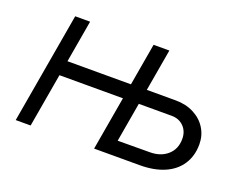

<svg xmlns="http://www.w3.org/2000/svg" viewBox="-88 -683 1072 847"><g transform="rotate(20 448.5 -260.0)"><path d="M578 -520 488 0H414L504 -520ZM46 0 136 -520H206L116 0ZM141 -252 153 -322H483L471 -252ZM447 -68 651 -69Q701 -69 733 -97Q765 -125 765 -173Q765 -208 743 -230.5Q721 -253 686 -253H478L491 -323H680Q728 -323 765.5 -303.5Q803 -284 823.5 -250.5Q844 -217 844 -176Q844 -122 818 -82Q792 -42 743.5 -21Q695 0 628 0H432Z"/></g></svg>

Font: Fixel Italic Variable Display Thin
Style: Italic
Weight: 100
Italic angle: -10°
Designer: AlfaBravo + MacPaw
Foundry: Kyrylo Tkachov, Marchela Mozhyna, Serhii Makarenko, Maria Weinstein, Zakhar Kryvoshyya
Version: Version 1.210;Glyphs 3.2 (3217)